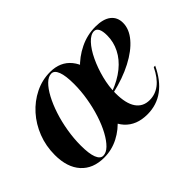

<svg xmlns="http://www.w3.org/2000/svg" viewBox="-83 -635 853 853"><g transform="rotate(-45 343.5 -208.0)"><path d="M176.6 11.3Q106.5 11.3 67.7 -31.9Q29 -75 29 -152.4Q29 -208.9 48.4 -258.5Q67.7 -308.1 101.6 -346Q135.5 -383.9 180.2 -406Q225 -428.2 275 -428.2Q338.7 -428.2 374.2 -384.7Q409.7 -341.1 409.7 -263.7Q409.7 -208.1 391.1 -158.1Q372.6 -108.1 340.7 -70.2Q308.9 -32.3 266.5 -10.5Q224.2 11.3 176.6 11.3ZM179 2.4Q198.4 2.4 217.3 -16.1Q236.3 -34.7 253.6 -66.5Q271 -98.4 284.3 -139.5Q297.6 -180.6 305.2 -225.8Q312.9 -271 312.9 -315.3Q312.9 -366.9 302.8 -393.1Q292.7 -419.4 274.2 -419.4Q254.8 -419.4 235.9 -400.8Q216.9 -382.3 199.6 -350Q182.3 -317.7 169 -277Q155.6 -236.3 148 -190.7Q140.3 -145.2 140.3 -100.8Q140.3 -49.2 150.4 -23.4Q160.5 2.4 179 2.4ZM447.6 11.3Q379.8 11.3 341.5 -30.6Q303.2 -72.6 303.2 -148.4Q303.2 -204.8 323.4 -255.2Q343.5 -305.6 379.4 -344.4Q415.3 -383.1 461.7 -405.6Q508.1 -428.2 559.7 -428.2Q608.1 -428.2 633.5 -408.5Q658.9 -388.7 658.9 -353.2Q658.9 -313.7 627.4 -276.6Q596 -239.5 539.5 -210.1Q483.1 -180.6 408.9 -163.7V-171.8Q460.5 -191.1 496.4 -220.2Q532.3 -249.2 550.8 -285.9Q569.4 -322.6 569.4 -363.7Q569.4 -391.1 562.1 -404.8Q554.8 -418.5 541.1 -418.5Q520.2 -418.5 497.6 -394.4Q475 -370.2 456 -330.2Q437.1 -290.3 425.4 -244.4Q413.7 -198.4 413.7 -155.6Q413.7 -91.1 435.9 -58.9Q458.1 -26.6 500 -26.6Q535.5 -26.6 564.5 -48.8Q593.5 -71 616.1 -117.7H625Q595.2 -54 550.8 -21.4Q506.5 11.3 447.6 11.3Z"/></g></svg>

Font: Playfair 144pt
Style: Bold Italic
Weight: 700
Italic angle: -15.6°
Designer: Claus Eggers Sørensen
Foundry: Claus Eggers Sørensen
Version: Version 2.203